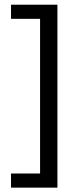

<svg xmlns="http://www.w3.org/2000/svg" viewBox="-20 -696 346 836"><path d="M230 121H28V59.5H154.5V-614H28V-675.5H230Z"/></svg>

Font: Anek Tamil
Style: Regular
Weight: 400
Designer: Aadarsh Rajan (Tamil), Yesha Goshar (Latin)
Foundry: Ek Type
Version: Version 1.003